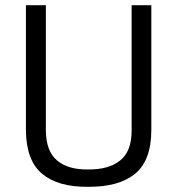

<svg xmlns="http://www.w3.org/2000/svg" viewBox="-20 -712 684 741"><path d="M157 -692H80V-210Q81 -92 143 -41Q204 10 319 9Q438 10 501 -41Q564 -93 564 -210V-692H488V-208Q488 -128 444 -93Q400 -57 319 -58Q242 -57 200 -93Q158 -128 157 -208Z"/></svg>

Font: RazerF5
Style: Regular
Weight: 400
Foundry: Razer Inc.
Version: Version 2